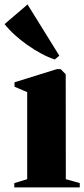

<svg xmlns="http://www.w3.org/2000/svg" viewBox="-55 -820 369 840"><path d="M7.5 0V-19L64 -36V-417L8.5 -440.5V-460L193.5 -517.5H210.5L232.5 -495L233 -36L294 -19V0ZM184 -560Q156.5 -569 126.5 -585Q96.5 -601 66.8 -621.8Q37 -642.5 10.8 -666.2Q-15.5 -690 -35 -714.5L65.5 -800.5L204.5 -576.5L185 -560Z"/></svg>

Font: Merriweather 144pt Black
Style: Regular
Weight: 900
Version: Version 2.100